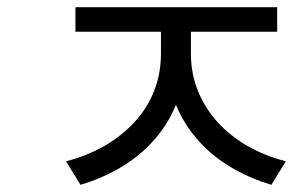

<svg xmlns="http://www.w3.org/2000/svg" viewBox="-20 -642 812 532"><path d="M426 -604H494V-494Q494 -423 472.5 -364.5Q451 -306 412 -260Q373 -214 320 -181.5Q267 -149 203 -130L163 -195Q221 -210 269 -237.5Q317 -265 352.5 -303.5Q388 -342 407 -390Q426 -438 426 -494ZM441 -604H509V-494Q509 -438 528.5 -390Q548 -342 583 -303.5Q618 -265 666 -237.5Q714 -210 772 -195L732 -130Q668 -149 615 -181.5Q562 -214 523 -260Q484 -306 462.5 -364.5Q441 -423 441 -494ZM189 -622H748V-554H189Z"/></svg>

Font: lkorean25
Style: Book
Weight: 400
Designer: Jelle Bosma - Monotype Design Team
Foundry: Monotype Imaging Inc.
Version: Version 2.003